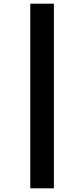

<svg xmlns="http://www.w3.org/2000/svg" viewBox="-20 -789 456 1040"><path d="M144 -769H272V231H144Z"/></svg>

Font: Noto Sans Lao Looped ExtraCondensed ExtraBold
Style: Regular
Weight: 800
Width: 2
Designer: Mark Frömberg, Ben Mitchell
Foundry: The Fontpad Ltd
Version: Version 1.002; ttfautohint (v1.8.4.7-5d5b)